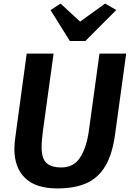

<svg xmlns="http://www.w3.org/2000/svg" viewBox="-20 -1047 732 1075"><path d="M300.5 8Q181 8 121 -49.8Q61 -107.5 60.5 -212Q60.5 -227 62 -246.2Q63.5 -265.5 67.5 -291.5L129.5 -747H280L220 -311.5Q217.5 -289.5 215.2 -267Q213 -244.5 213 -221Q213 -161 239.5 -135.2Q266 -109.5 323.5 -109.5Q393 -109.5 428.5 -165Q464 -220.5 477 -311L537 -747H686.5L624.5 -296Q609.5 -185 571 -119.5Q532 -52.5 465.8 -22.2Q399.5 8 300.5 8ZM371 -817.5 263 -990.5 319 -1027 428.5 -926 568.5 -1027 631 -991 458 -817.5Z"/></svg>

Font: Merriweather Sans Italic
Style: Bold
Weight: 700
Italic angle: -7.5°
Designer: Eben Sorkin
Foundry: Eben Sorkin
Version: Version 1.008; ttfautohint (v1.7.19-72a1) -l 8 -r 50 -G 200 